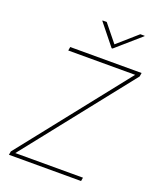

<svg xmlns="http://www.w3.org/2000/svg" viewBox="-168 -1043 942 1143"><g transform="rotate(20 302.5 -471.0)"><path d="M29.8 0 33.7 -22.5 573.2 -704.1H149.4L153.3 -727.5H605.5L601.6 -704.1L62 -22.5H490.7L486.8 0ZM306.6 -941.9 395 -832.5 519.5 -941.9H546.9L546.4 -939L393.1 -805.2H387.2L279.8 -939L280.3 -941.9Z"/></g></svg>

Font: Inter Thin
Style: Italic
Weight: 250
Italic angle: -9.3988°
Designer: Rasmus Andersson
Foundry: rsms
Version: Version 4.001;git-66647c0bb